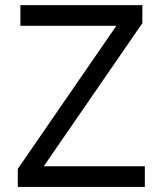

<svg xmlns="http://www.w3.org/2000/svg" viewBox="-20 -734 640 754"><path d="M548.8 0H49.8V-70.8L437 -632.8H60.1V-713.9H539.1V-643.1L151.9 -81.1H548.8Z"/></svg>

Font: Droid Sans Mono
Style: Regular
Weight: 400
Monospace: yes
Version: Version 1.00 build 112